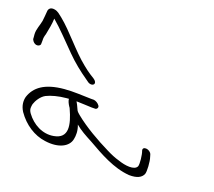

<svg xmlns="http://www.w3.org/2000/svg" viewBox="-212 -824 938 842"><g transform="rotate(15 257.0 -402.5)"><path d="M-80 -240C-51 -189 -5 -153 46 -142C110 -127 156 -147 166 -183C171 -199 174 -223 166 -249C188 -227 211 -212 242 -192C301 -151 367 -105 440 -93C478 -89 498 -99 507 -116C513 -127 514 -175 509 -194L507 -204C502 -227 463 -234 468 -211C473 -195 474 -152 469 -141C457 -119 412 -129 381 -143C362 -150 343 -160 322 -173C269 -205 207 -248 163 -291C158 -296 152 -302 149 -308C142 -328 137 -341 134 -346C162 -343 180 -340 205 -337L219 -336C228 -334 236 -343 232 -352C226 -363 215 -370 206 -372L193 -373C154 -377 112 -384 69 -384C-21 -384 -66 -354 -86 -307C-92 -290 -94 -267 -80 -240ZM-46 -242C-57 -260 -52 -272 -49 -284C-42 -301 -25 -324 -4 -333C18 -342 53 -348 87 -348H99V-347C99 -338 103 -327 110 -314C111 -312 113 -310 113 -308C138 -238 144 -179 77 -173C26 -168 -20 -199 -46 -242ZM-116 -551C-104 -533 -85 -537 -81 -547L-79 -565C-79 -576 -76 -586 -72 -595C-65 -619 -57 -646 -54 -671C-19 -636 20 -586 56 -543C84 -509 120 -475 148 -452L162 -440C167 -436 173 -434 178 -434C188 -434 194 -441 190 -450C188 -455 184 -459 179 -463L163 -475C154 -482 142 -492 128 -506C75 -556 25 -635 -26 -684C-38 -695 -47 -706 -62 -710C-83 -716 -92 -704 -93 -692C-96 -677 -97 -665 -101 -648C-107 -626 -119 -607 -120 -583V-565C-121 -560 -119 -556 -116 -551Z"/></g></svg>

Font: Stray Cat
Style: OpSuObl
Weight: 400
Version: Version 1.0